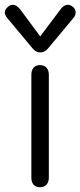

<svg xmlns="http://www.w3.org/2000/svg" viewBox="-42 -772 336 802"><path d="M89 -30V-460Q89 -479 98.5 -489.5Q108 -500 125 -500Q143 -500 152.5 -489Q162 -478 162 -460V-30Q162 -12 152.5 -1Q143 10 125 10Q108 10 98.5 -0.5Q89 -11 89 -30ZM94 -570 -12 -697Q-22 -710 -22 -720Q-22 -733 -7 -745Q1 -752 12 -752Q27 -752 43 -732L126 -620L210 -732Q224 -752 242 -752Q250 -752 259 -746Q274 -736 274 -720Q274 -707 264 -696L159 -570Q145 -553 126 -553Q108 -553 94 -570Z"/></svg>

Font: Kodchasan
Style: Regular
Weight: 400
Version: Version 1.000; ttfautohint (v1.6)